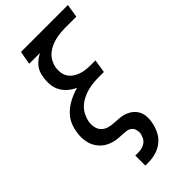

<svg xmlns="http://www.w3.org/2000/svg" viewBox="-290 -802 1084 1084"><g transform="rotate(-45 251.5 -260.0)"><path d="M171 215V135H197Q211 135 225.5 131Q240 127 252 118Q264 109 270.5 95.5Q277 82 280 68Q282 52 277.5 37Q273 22 261 13Q249 4 233.5 2Q218 0 202 -0.5Q186 -1 170 -2.5Q154 -4 139.5 -8Q125 -12 111 -18Q97 -24 85 -33Q73 -42 63.5 -53Q54 -64 46.5 -77Q39 -90 35 -104.5Q31 -119 29 -134.5Q27 -150 28 -166Q29 -182 32 -198Q35 -218 42.5 -238.5Q50 -259 63 -277Q76 -295 93 -309.5Q110 -324 129 -335Q148 -346 168 -354Q188 -362 209 -368Q184 -379 163.5 -396.5Q143 -414 130 -437.5Q117 -461 114.5 -489.5Q112 -518 117 -547Q119 -564 125.5 -580.5Q132 -597 143.5 -611Q155 -625 169.5 -636Q184 -647 200 -655H114L128 -735H503L490 -655H403Q383 -655 362.5 -653Q342 -651 321.5 -646Q301 -641 281.5 -632Q262 -623 245.5 -608.5Q229 -594 219 -575Q209 -556 205 -536Q202 -515 204.5 -495.5Q207 -476 217 -460Q227 -444 242.5 -433Q258 -422 276 -415.5Q294 -409 314 -406.5Q334 -404 355 -404H392L379 -324H341Q319 -324 296 -322Q273 -320 250 -314Q227 -308 205 -297Q183 -286 165 -269.5Q147 -253 136 -231Q125 -209 121 -187Q117 -165 121.5 -143.5Q126 -122 140 -107.5Q154 -93 174.5 -87Q195 -81 217 -80Q239 -79 260.5 -77Q282 -75 301.5 -67.5Q321 -60 336.5 -47Q352 -34 361.5 -16Q371 2 372.5 24Q374 46 370 68Q365 97 351.5 126.5Q338 156 313 176.5Q288 197 257.5 206Q227 215 197 215Z"/></g></svg>

Font: Iosevka SS04 Medium
Style: Italic
Weight: 500
Italic angle: -9°
Monospace: yes
Designer: Belleve Invis
Foundry: Belleve Invis
Version: Version 19.0.0; ttfautohint (v1.8.4)